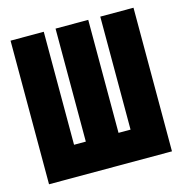

<svg xmlns="http://www.w3.org/2000/svg" viewBox="-87 -629 674 709"><g transform="rotate(-15 250.0 -274.5)"><path d="M15 0V-549H142V-117H187V-549H312V-117H358V-549H485V0Z"/></g></svg>

Font: Noto Sans Mono Condensed Extra
Style: Regular
Weight: 800
Width: 3
Designer: Monotype Design Team
Foundry: Monotype Imaging Inc.
Version: Version 1.900